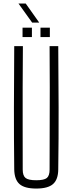

<svg xmlns="http://www.w3.org/2000/svg" viewBox="-20 -1061 410 1086"><path d="M185 5.5Q119 5.5 90.2 -20Q61.5 -45.5 60.5 -103Q58.5 -280 58.8 -451.8Q59 -623.5 60.5 -800H109.5Q108.5 -682 108.2 -566.2Q108 -450.5 108.2 -335Q108.5 -219.5 108.5 -101.5Q108.5 -67 124.8 -54.2Q141 -41.5 185 -41.5Q229 -41.5 244.8 -54.2Q260.5 -67 260.5 -101.5Q260.5 -219.5 261 -335Q261.5 -450.5 261.5 -566.2Q261.5 -682 260.5 -800H309.5Q311 -623.5 311.5 -451.8Q312 -280 309.5 -103Q309 -45.5 280 -20Q251 5.5 185 5.5ZM209 -851.5V-904.5H262V-851.5ZM107.5 -851.5V-904.5H160.5V-851.5ZM162 -933 84.5 -1041H125.5L202 -933Z"/></svg>

Font: Big Shoulders Text Thin ExtraLight
Style: Regular
Weight: 250
Version: Version 2.002